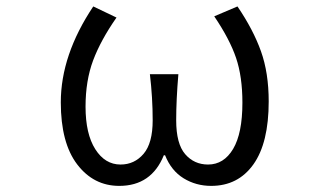

<svg xmlns="http://www.w3.org/2000/svg" viewBox="-20 -574 1040 606"><path d="M356.4 12.7Q275.4 12.7 223.6 -55.2Q171.9 -123 171.9 -251Q171.9 -400.4 274.4 -553.7L347.7 -518.6Q297.9 -447.3 273.9 -383.3Q250 -319.3 250 -237.3Q250 -151.4 280.8 -103Q311.5 -54.7 360.4 -54.7Q404.3 -54.7 433.1 -88.4Q461.9 -122.1 461.9 -194.3Q461.9 -265.6 453.1 -339.8H543Q536.1 -258.8 536.1 -194.3Q536.1 -120.1 564.5 -87.4Q592.8 -54.7 636.7 -54.7Q686.5 -54.7 715.8 -104Q745.1 -153.3 745.1 -250Q745.1 -332 725.1 -391.1Q705.1 -450.2 656.2 -522.5L729.5 -553.7Q779.3 -480.5 803.7 -412.1Q828.1 -343.8 828.1 -253.9Q828.1 -123 779.8 -55.2Q731.4 12.7 646.5 12.7Q598.6 12.7 559.6 -11.2Q520.5 -35.2 501 -84H497.1Q458 12.7 356.4 12.7Z"/></svg>

Font: GenEi Gothic M SemiLight
Style: Regular
Weight: 350
Designer: o_tamon (Modified); [Source Han Sans]
Ryoko NISHIZUKA  (kana & ideographs); Paul D. Hunt (Latin, Greek & Cyrillic); Wenl
Version: Version 1.1a;Original Version 1.004